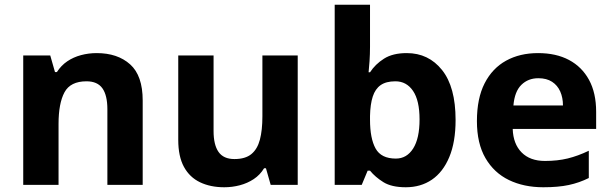

<svg xmlns="http://www.w3.org/2000/svg" viewBox="-20 -780 2578 810"><path d="M388 -556Q476 -556 529 -508.5Q582 -461 582 -356V0H433V-319Q433 -378 412 -407.5Q391 -437 345 -437Q277 -437 252 -390.5Q227 -344 227 -257V0H78V-546H192L212 -476H220Q238 -504 264 -521.5Q290 -539 322 -547.5Q354 -556 388 -556Z M1236 -546V0H1122L1102 -70H1094Q1077 -42 1050.5 -24.5Q1024 -7 992 1.5Q960 10 926 10Q868 10 824 -11Q780 -32 756 -76Q732 -120 732 -190V-546H881V-227Q881 -169 902 -139Q923 -109 969 -109Q1015 -109 1040.5 -130Q1066 -151 1076.5 -191Q1087 -231 1087 -289V-546Z M1541 -583Q1541 -552 1539 -522Q1537 -492 1535 -475H1541Q1563 -509 1600 -532.5Q1637 -556 1696 -556Q1788 -556 1845 -484.5Q1902 -413 1902 -274Q1902 -181 1875.5 -117.5Q1849 -54 1802 -22Q1755 10 1692 10Q1632 10 1597.5 -11.5Q1563 -33 1541 -60H1531L1506 0H1392V-760H1541ZM1648 -437Q1609 -437 1586 -421Q1563 -405 1552.5 -372.5Q1542 -340 1541 -291V-275Q1541 -196 1564.5 -153.5Q1588 -111 1650 -111Q1696 -111 1723 -153.5Q1750 -196 1750 -276Q1750 -356 1722.5 -396.5Q1695 -437 1648 -437Z M2250 -556Q2326 -556 2380.5 -527Q2435 -498 2465 -443Q2495 -388 2495 -308V-236H2143Q2145 -173 2180.5 -137Q2216 -101 2279 -101Q2332 -101 2375 -111.5Q2418 -122 2464 -144V-29Q2424 -9 2379.5 0.5Q2335 10 2272 10Q2190 10 2127 -20.5Q2064 -51 2028 -113Q1992 -175 1992 -269Q1992 -365 2024.5 -428.5Q2057 -492 2115 -524Q2173 -556 2250 -556ZM2251 -450Q2208 -450 2179.5 -422Q2151 -394 2146 -335H2355Q2355 -368 2343.5 -394Q2332 -420 2309 -435Q2286 -450 2251 -450Z"/></svg>

Font: Noto Sans Gurmukhi
Style: Regular
Weight: 400
Designer: Jelle Bosma - Monotype Design Team
Foundry: Monotype Imaging Inc.
Version: Version 2.003